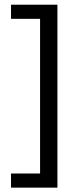

<svg xmlns="http://www.w3.org/2000/svg" viewBox="-20 -696 346 836"><path d="M230 121H28V59.5H154.5V-614H28V-675.5H230Z"/></svg>

Font: Anek Bangla Medium
Style: Regular
Weight: 400
Version: Version 1.003